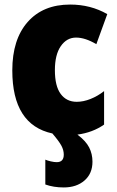

<svg xmlns="http://www.w3.org/2000/svg" viewBox="-20 -583 514 843"><path d="M317 -136Q346 -136 377.5 -148.5Q409 -161 437 -183V-36Q387 -1 320 8Q357 36 371.5 64.5Q386 93 386 127Q386 179 351 209.5Q316 240 260 240Q215 240 179 227V118Q188 122 203 125.5Q218 129 229 129Q260 129 260 96Q260 76 249.5 56.5Q239 37 210 3Q34 -35 34 -274Q34 -410 101.5 -486.5Q169 -563 288 -563Q378 -563 451 -521L403 -389Q354 -418 314 -418Q273 -418 247 -380.5Q221 -343 221 -275Q221 -205 246.5 -170.5Q272 -136 317 -136Z"/></svg>

Font: Noto Sans Display Black Narrow
Style: Regular
Weight: 900
Width: 4
Designer: Monotype Design team
Foundry: Monotype Imaging Inc.
Version: Version 1.000